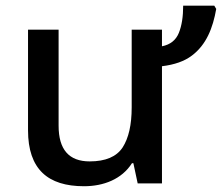

<svg xmlns="http://www.w3.org/2000/svg" viewBox="-20 -642 777 672"><path d="M730 -622.1H621.1C621.1 -584 616.2 -552.2 606 -526.9C595.7 -501.5 576.2 -485.8 546.9 -480V-538.1H440.9V-266.1C440.9 -205.1 430.2 -158.7 409.2 -126C387.7 -93.3 349.1 -77.1 293.9 -77.1C221.2 -77.1 185.1 -118.7 185.1 -202.1V-538.1H78.1V-186C78.1 -49.8 147.5 9.8 273.9 9.8C342.3 9.8 406.2 -14.6 441.9 -70.8H446.8L461.9 0H546.9V-410.2C590.8 -415.5 625.5 -427.7 651.4 -447.3C702.6 -485.8 725.1 -544.4 736.8 -610.8Z"/></svg>

Font: Noto Reveo Sans
Style: Regular
Weight: 500
Designer: Monotype Design Team
Foundry: Monotype Imaging Inc.
Version: Version 2.007